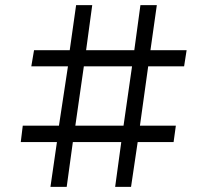

<svg xmlns="http://www.w3.org/2000/svg" viewBox="-20 -729 809 749"><path d="M202.1 -174.8H61L68.8 -238.8H210L245.1 -470.2H102.1L112.8 -533.2H252L276.9 -709H339.8L315.9 -533.2H503.9L527.8 -709H591.8L566.9 -533.2H708L698.2 -470.2H558.1L525.9 -238.8H666L657.2 -174.8H517.1L491.2 0H429.2L453.1 -174.8H264.2L240.2 0H176.8ZM461.9 -238.8 495.1 -470.2H307.1L273.9 -238.8Z"/></svg>

Font: ø
Style: ø
Weight: 400
Designer: Samuel Oakes
Foundry: Samuel Oakes
Version: Version 1.000;PS 001.000;hotconv 1.0.88;makeotf.lib2.5.64775